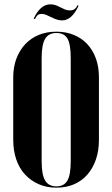

<svg xmlns="http://www.w3.org/2000/svg" viewBox="-20 -855 515 885"><path d="M41 -499Q41 -546 55.5 -584.5Q70 -623 96 -651Q122 -679 158.5 -694Q195 -709 240 -709Q284 -709 320.5 -694Q357 -679 382.5 -651.5Q408 -624 422 -585.5Q436 -547 436 -499V-210Q436 -160 422 -119.5Q408 -79 382.5 -50Q357 -21 321 -5.5Q285 10 240 10Q195 10 158.5 -6Q122 -22 95.5 -50.5Q69 -79 55 -120Q41 -161 41 -210ZM172 -111Q172 -50 188 -23Q204 4 240 4Q275 4 290.5 -22.5Q306 -49 306 -111V-588Q306 -651 291 -677Q276 -703 240 -703Q204 -703 188 -676Q172 -649 172 -588ZM141 -767 135 -769Q166 -835 212 -835Q227 -835 242 -829L276 -813Q284 -809 291 -808Q298 -807 303 -807Q327 -807 337 -831L342 -828Q311 -761 266 -761Q257 -761 249 -763Q241 -765 233 -768L211 -778Q195 -786 187 -788.5Q179 -791 171 -791Q161 -791 154.5 -786Q148 -781 141 -767Z"/></svg>

Font: Moniqa Black Display
Style: Regular
Weight: 900
Designer: Rajesh Rajput
Foundry: Rajesh Rajput
Version: Version 1.000